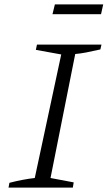

<svg xmlns="http://www.w3.org/2000/svg" viewBox="-20 -858 492 878"><path d="M19 0 23 -22Q54 -30 83 -35.5Q112 -41 139 -44L260 -609L144 -630L149 -654H444L439 -632Q400 -623 373.5 -618Q347 -613 324 -611L211 -44L317 -24L313 0ZM220 -793 231 -838H452L442 -793Z"/></svg>

Font: Piazzolla 8pt ExtraLight
Style: Italic
Weight: 250
Italic angle: -11.3°
Designer: Juan Pablo del Peral
Foundry: Huerta Tipografica
Version: Version 2.001